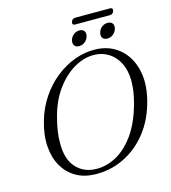

<svg xmlns="http://www.w3.org/2000/svg" viewBox="-133 -1035 1029 1155"><g transform="rotate(-15 381.0 -457.5)"><path d="M515 -712.5Q599 -709 657.5 -660.2Q716 -611.5 738 -528Q760 -444.5 733.5 -337Q705 -222.5 641.2 -143Q577.5 -63.5 491.2 -23.2Q405 17 308.5 12.5Q245 10 195.8 -19.2Q146.5 -48.5 116.8 -100.2Q87 -152 81.8 -222.8Q76.5 -293.5 101 -378.5Q122.5 -454 164.5 -516.5Q206.5 -579 262.8 -623.8Q319 -668.5 383.5 -691.8Q448 -715 515 -712.5ZM323.5 -17Q389 -13.5 452.5 -46.5Q516 -79.5 568.5 -152Q621 -224.5 652 -340Q672.5 -417 671.5 -477Q670.5 -541.5 647.5 -586.2Q624.5 -631 586.8 -655.5Q549 -680 503 -682.5Q437.5 -686.5 372.5 -649.8Q307.5 -613 256.5 -542.2Q205.5 -471.5 181.5 -374Q170.5 -331 165.2 -294.5Q160 -258 160 -227Q158.5 -125 204.5 -72.8Q250.5 -20.5 323.5 -17ZM423 -757Q402.5 -757 393.5 -770Q384.5 -783 389.5 -802.5Q395 -822.5 411 -835.2Q427 -848 448 -848Q468 -848 477 -835.2Q486 -822.5 480.5 -802.5Q475 -783 459.2 -770Q443.5 -757 423 -757ZM598.5 -757Q578 -757 569 -770Q560 -783 565.5 -802.5Q570.5 -822.5 586.5 -835.2Q602.5 -848 623 -848Q644 -848 653 -835.2Q662 -822.5 656.5 -802.5Q651 -783 635 -770Q619 -757 598.5 -757ZM418 -908.5Q424 -928.5 444.5 -928.5H659.5Q679.5 -928.5 674.5 -908.5Q668.5 -889 648 -889H433Q413 -889 418 -908.5Z"/></g></svg>

Font: Fraunces 9pt S000 Light
Style: Italic
Weight: 300
Italic angle: -16°
Version: Version 1.000; ttfautohint (v1.8.3)